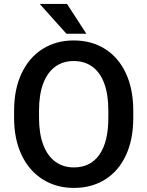

<svg xmlns="http://www.w3.org/2000/svg" viewBox="-20 -921 730 951"><path d="M312 -901.4 407.7 -753.9H309.1L176.8 -901.4ZM640.1 -337.4Q640.1 -230.5 603.8 -152.1Q567.4 -73.7 500.7 -32Q434.1 9.8 345.7 9.8Q259.3 9.8 192.1 -32.2Q125 -74.2 87.4 -152.6Q49.8 -231 49.8 -337.4V-373Q49.8 -479.5 87.2 -558.1Q124.5 -636.7 191.4 -678.7Q258.3 -720.7 344.7 -720.7Q433.1 -720.7 500 -678.7Q566.9 -636.7 603.5 -558.1Q640.1 -479.5 640.1 -373ZM516.6 -374Q516.6 -453.1 496.3 -507.8Q476.1 -562.5 437.5 -590.6Q398.9 -618.7 344.7 -618.7Q292 -618.7 253.4 -590.6Q214.8 -562.5 194.1 -507.6Q173.3 -452.6 173.3 -374V-337.4Q173.3 -258.8 194.3 -203.6Q215.3 -148.4 254.2 -120.1Q293 -91.8 345.7 -91.8Q428.2 -91.8 472.4 -155Q516.6 -218.3 516.6 -337.4Z"/></svg>

Font: Mardoto Medium
Style: Regular
Weight: 500
Designer: Christian Robertson, Vahan Hovhannisyan
Foundry: Google
Version: Version 1.000